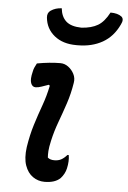

<svg xmlns="http://www.w3.org/2000/svg" viewBox="-56 -840 595 894"><g transform="rotate(5 241.5 -393.0)"><path d="M103 -533Q163 -544 212 -544Q232 -544 249 -531.5Q266 -519 276 -499.5Q286 -480 282 -458Q274 -407 258.5 -360.5Q243 -314 226.5 -269.5Q210 -225 200 -180Q193 -149 192 -131.5Q191 -114 192 -101Q203 -91 223 -91Q241 -91 254.5 -98Q268 -105 282 -121H288Q293 -93 285 -58Q279 -32 260 -11Q235 13 186 13Q156 13 131.5 -4Q107 -21 95 -55Q83 -89 90 -141Q99 -199 114 -247Q129 -295 145.5 -340.5Q162 -386 172 -435L167 -439Q149 -433 134 -427.5Q119 -422 106 -422Q91 -422 84.5 -439.5Q78 -457 87 -493Q89 -504 93 -513Q97 -522 103 -533ZM295 -717Q342 -720 371.5 -737.5Q401 -755 424 -799Q458 -799 476 -785Q490 -773 477 -748Q450 -690 400.5 -662Q351 -634 285 -634H278Q215 -634 175.5 -666Q136 -698 131 -750Q129 -772 145 -783Q167 -798 196 -799Q200 -760 223 -739Q246 -718 295 -717Z"/></g></svg>

Font: Recursive Sn Csl St Med
Style: Italic
Weight: 500
Italic angle: -15°
Version: Version 1.079;hotconv 1.0.112;makeotfexe 2.5.65598; ttfautoh